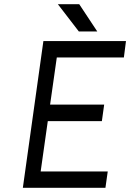

<svg xmlns="http://www.w3.org/2000/svg" viewBox="-20 -896 621 916"><path d="M356 -746H444L358 -876H256ZM89 0H483L494 -78H174L208 -318H466L477 -397H219L251 -622H571L581 -700H187Z"/></svg>

Font: Unageo
Style: Regular-Italic
Weight: 400
Designer: Richard Sepsi
Foundry: Richard Sepsi
Version: Version 2.000